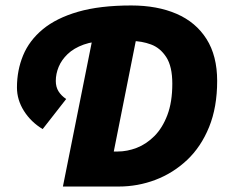

<svg xmlns="http://www.w3.org/2000/svg" viewBox="-20 -682 840 702"><path d="M210 0 324 -570H484L396 -128H410Q445 -128 480 -141.5Q515 -155 544.5 -184.5Q574 -214 592 -261.5Q610 -309 610 -376Q610 -439 588 -473Q566 -507 532 -519.5Q498 -532 462 -532H374Q322 -532 286 -519Q250 -506 227.5 -484.5Q205 -463 194.5 -437.5Q184 -412 184 -386Q184 -364 194 -348Q204 -332 222 -320L136 -210Q93 -236 67.5 -276.5Q42 -317 42 -362Q42 -425 64.5 -479.5Q87 -534 136.5 -575Q186 -616 265.5 -639Q345 -662 460 -662Q555 -662 625.5 -631.5Q696 -601 735 -539.5Q774 -478 774 -386Q774 -290 744.5 -217.5Q715 -145 664 -97Q613 -49 548.5 -24.5Q484 0 414 0Z"/></svg>

Font: Source Sans 3 ExtraLight Black
Style: Italic
Weight: 900
Italic angle: -11°
Version: Version 3.052;hotconv 1.1.0;makeotfexe 2.6.0